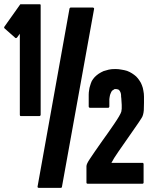

<svg xmlns="http://www.w3.org/2000/svg" viewBox="-46 -860 787 909"><path d="M399.4 -817.4Q348.6 -536.1 247.1 25.4Q247.1 26.4 246.1 27.3Q245.1 29.3 242.2 29.3Q207 29.3 136.7 29.3Q134.8 29.3 133.8 28.3Q132.8 27.3 132.8 27.3Q131.8 26.4 131.8 25.4Q131.8 24.4 131.8 23.4Q181.6 -257.8 283.2 -820.3Q283.2 -821.3 285.2 -822.3Q286.1 -824.2 288.1 -824.2Q324.2 -824.2 394.5 -824.2Q395.5 -824.2 396.5 -823.2Q397.5 -822.3 398.4 -822.3Q399.4 -821.3 399.4 -820.3Q399.4 -818.4 399.4 -817.4ZM633.8 -83Q633.8 -53.7 633.8 4.9Q633.8 6.8 631.8 8.8Q630.9 9.8 627.9 9.8Q542 9.8 368.2 9.8Q366.2 9.8 365.2 8.8Q363.3 6.8 363.3 4.9Q363.3 -21.5 363.3 -73.2Q363.3 -84 379.9 -108.4Q396.5 -133.8 438.5 -193.4Q464.8 -229.5 494.1 -272.5Q523.4 -315.4 528.3 -331.1Q531.2 -342.8 530.3 -363.3Q529.3 -382.8 528.3 -394.5Q527.3 -399.4 527.3 -402.3Q527.3 -405.3 527.3 -407.2Q527.3 -416 524.4 -422.9Q521.5 -429.7 518.6 -432.6Q516.6 -435.5 512.7 -436.5Q508.8 -438.5 498 -438.5Q496.1 -438.5 495.1 -437.5Q495.1 -437.5 492.2 -435.5Q491.2 -435.5 489.3 -433.6Q486.3 -432.6 484.4 -429.7Q481.4 -426.8 480.5 -423.8Q478.5 -419.9 476.6 -415Q474.6 -410.2 473.6 -403.3Q473.6 -400.4 472.7 -399.4Q472.7 -397.5 472.7 -396.5Q471.7 -393.6 471.7 -391.6Q471.7 -388.7 471.7 -382.8Q471.7 -374 471.7 -355.5Q471.7 -352.5 469.7 -351.6Q468.8 -349.6 466.8 -349.6Q437.5 -349.6 379.9 -349.6Q377 -349.6 376 -351.6Q374 -352.5 374 -355.5Q374 -374 374 -412.1Q374 -422.9 376 -433.6Q377 -444.3 380.9 -455.1Q383.8 -465.8 388.7 -476.6Q394.5 -486.3 402.3 -495.1Q411.1 -503.9 420.9 -510.7Q431.6 -517.6 444.3 -523.4Q456.1 -527.3 468.8 -530.3Q480.5 -533.2 500 -533.2Q515.6 -533.2 529.3 -530.3Q543 -528.3 555.7 -524.4Q568.4 -519.5 579.1 -512.7Q589.8 -505.9 598.6 -498Q607.4 -489.3 614.3 -478.5Q622.1 -467.8 626 -456.1Q630.9 -444.3 632.8 -430.7Q635.7 -417 635.7 -402.3Q635.7 -399.4 635.7 -396.5Q635.7 -393.6 635.7 -389.6Q635.7 -381.8 635.7 -373Q635.7 -354.5 634.8 -337.9Q632.8 -313.5 624 -300.8Q610.4 -279.3 593.8 -255.9Q577.1 -232.4 560.5 -208Q558.6 -209 556.6 -210.9Q557.6 -210 560.5 -208Q539.1 -177.7 515.6 -143.6Q491.2 -108.4 481.4 -88.9Q530.3 -88.9 629.9 -88.9Q631.8 -88.9 632.8 -86.9Q633.8 -85 633.8 -83ZM140.6 -310.5Q111.3 -310.5 52.7 -310.5Q49.8 -310.5 48.8 -312.5Q47.9 -313.5 47.9 -316.4Q47.9 -444.3 47.9 -700.2Q43 -694.3 34.2 -681.6Q33.2 -681.6 32.2 -680.7Q31.2 -679.7 30.3 -679.7Q29.3 -679.7 28.3 -679.7Q27.3 -680.7 26.4 -680.7Q9.8 -696.3 -24.4 -725.6Q-26.4 -727.5 -26.4 -729.5Q-26.4 -730.5 -26.4 -730.5Q-26.4 -731.4 -25.4 -733.4Q-1 -767.6 48.8 -837.9Q48.8 -838.9 50.8 -839.8Q51.8 -839.8 53.7 -839.8Q83 -839.8 141.6 -839.8Q142.6 -839.8 144.5 -839.8Q145.5 -838.9 145.5 -837.9Q146.5 -836.9 146.5 -836.9Q146.5 -835.9 146.5 -835Q146.5 -662.1 146.5 -316.4Q146.5 -313.5 144.5 -312.5Q143.6 -310.5 140.6 -310.5Z"/></svg>

Font: Typeface
Style: Regular
Weight: 400
Version: Version 1.0